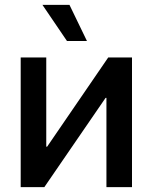

<svg xmlns="http://www.w3.org/2000/svg" viewBox="-20 -764 623 784"><path d="M519 0H414.6V-364.3H411.1L161.1 0H64.5V-529.3H168.9V-165H172.4L421.9 -529.3H519ZM253.4 -596.7 153.3 -744.1H263.7L335 -596.7Z"/></svg>

Font: Inter 24pt Medium
Style: Regular
Weight: 500
Designer: Rasmus Andersson
Foundry: rsms
Version: Version 4.001;git-66647c0bb